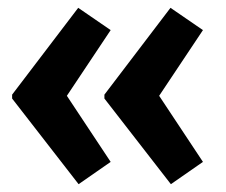

<svg xmlns="http://www.w3.org/2000/svg" viewBox="-20 -505 578 491"><path d="M417 -34 247 -253V-263L416 -485L499 -428L387 -260L499 -91ZM181 -34 11 -253V-263L180 -485L263 -428L151 -260L263 -91Z"/></svg>

Font: Our Lexend SemiBold
Style: Regular
Weight: 600
Designer: Bonnie Shaver-Troup, Thomas Jockin
Foundry: Lexend
Version: Version 1.007